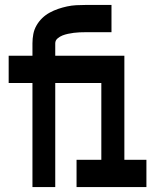

<svg xmlns="http://www.w3.org/2000/svg" viewBox="-20 -755 640 775"><path d="M111 0V-420H15V-530H111V-580Q111 -599 114.5 -617.5Q118 -636 127.5 -652.5Q137 -669 150.5 -682Q164 -695 180.5 -704Q197 -713 214.5 -719Q232 -725 250.5 -729Q269 -733 287.5 -734Q306 -735 325 -735H430V-625H325Q313 -625 301.5 -624.5Q290 -624 278 -622.5Q266 -621 254.5 -618.5Q243 -616 232.5 -612Q222 -608 212.5 -600Q203 -592 203 -580V-530H482V-110H571V0H289V-110H389V-420H203V0Z"/></svg>

Font: Iosevka Curly XBdEx
Style: Regular
Weight: 800
Width: 7
Monospace: yes
Designer: Belleve Invis
Foundry: Belleve Invis
Version: Version 11.1.0; ttfautohint (v1.8.3)